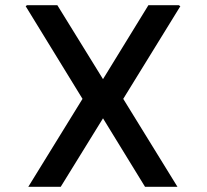

<svg xmlns="http://www.w3.org/2000/svg" viewBox="-20 -720 796 740"><path d="M455 -339 664 0H539L377 -264L214 0H89L298 -339L79 -696L84 -700H201L377 -415L552 -700H669L675 -696Z"/></svg>

Font: Teller
Style: Regular
Weight: 400
Version: Version 3.020;FEAKit 1.0